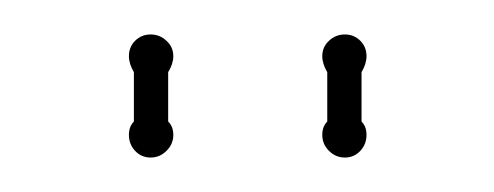

<svg xmlns="http://www.w3.org/2000/svg" viewBox="-20 -691 288 112"><path d="M78.1 -620.1Q81.1 -617.2 81.1 -612.3Q81.1 -606.9 77.1 -603Q73.2 -599.1 67.9 -599.1Q62.5 -599.1 58.8 -603Q55.2 -606.9 55.2 -612.3Q55.2 -617.2 58.1 -620.1V-648.9Q55.2 -653.8 55.2 -658.2Q55.2 -663.6 58.8 -667.2Q62.5 -670.9 67.9 -670.9Q73.2 -670.9 77.1 -667.2Q81.1 -663.6 81.1 -658.2Q81.1 -653.8 78.1 -648.9ZM190.9 -620.1Q193.8 -617.2 193.8 -612.3Q193.8 -606.9 190.2 -603Q186.5 -599.1 181.2 -599.1Q175.8 -599.1 171.9 -603Q168 -606.9 168 -612.3Q168 -617.2 170.9 -620.1V-648.9Q168 -653.8 168 -658.2Q168 -663.6 171.9 -667.2Q175.8 -670.9 181.2 -670.9Q186.5 -670.9 190.2 -667.2Q193.8 -663.6 193.8 -658.2Q193.8 -653.8 190.9 -648.9Z"/></svg>

Font: Wire One
Style: Regular
Weight: 400
Designer: Alexei Vanyashin, Gayaneh Bagdasaryan
Foundry: Cyreal Type Foundry
Version: Version 1.000